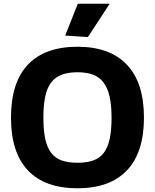

<svg xmlns="http://www.w3.org/2000/svg" viewBox="-20 -1001 832 1031"><path d="M330 -810 398 -981H569L452 -802ZM396 10Q221 10 130 -86Q39 -182 39 -369Q39 -558 130 -654Q221 -750 396 -750Q570 -750 661.5 -653.5Q753 -557 753 -369Q753 -182 661.5 -86Q570 10 396 10ZM396 -127Q446 -127 481 -139.5Q516 -152 537.5 -180.5Q559 -209 569 -255Q579 -301 579 -369Q579 -436 568.5 -482.5Q558 -529 536 -558Q514 -587 479.5 -600Q445 -613 396 -613Q347 -613 312 -600Q277 -587 255 -558.5Q233 -530 223 -483Q213 -436 213 -369Q213 -301 223 -255Q233 -209 254.5 -180.5Q276 -152 311 -139.5Q346 -127 396 -127Z"/></svg>

Font: Encode Sans Normal
Style: Bold
Weight: 700
Designer: Pablo Impallari, Andres Torresi
Foundry: Pablo Impallari, Andres Torresi
Version: Version 1.000; ttfautohint (v1.00) -l 8 -r 50 -G 200 -x 14 -